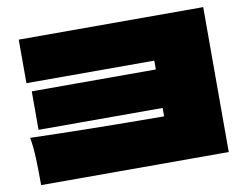

<svg xmlns="http://www.w3.org/2000/svg" viewBox="-75 -826 1151 899"><g transform="rotate(-10 500.0 -376.5)"><path d="M66 -721H943V-32H51Q51 -102 49 -157Q47 -212 39 -259Q290 -251 674 -249V-289H84V-472H674V-514H66Z"/></g></svg>

Font: Mantou Sans
Style: Regular
Weight: 400
Designer: Mant0u / artakana
Foundry: Mant0u / artakana
Version: Version 1.001;October 22, 2023;FontCreator 14.0.0.2901 64-bi